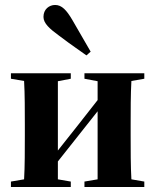

<svg xmlns="http://www.w3.org/2000/svg" viewBox="-20 -753 626 773"><path d="M320 -436 373 -426V-350L293 -248L213 -147V-426L265 -436V-458H24V-436L77 -427C80 -375 80 -305 80 -251V-207C80 -153 80 -82 77 -31L24 -22V0H265V-22L213 -31V-103L373 -305V-31L320 -22V0H561V-22L509 -31C506 -82 506 -153 506 -207V-251C506 -305 506 -375 509 -427L561 -436V-458H320ZM345 -545C329 -573 309 -607 271 -673C248 -712 229 -733 202 -733C178 -733 155 -716 155 -685C155 -659 180 -637 217 -610C275 -566 301 -550 328 -530Z"/></svg>

Font: Source Serif 4 Display
Style: Bold
Weight: 700
Designer: Frank Grießhammer
Foundry: Adobe Systems Incorporated
Version: Version 4.004;hotconv 1.0.117;makeotfexe 2.5.65602